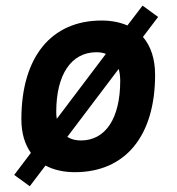

<svg xmlns="http://www.w3.org/2000/svg" viewBox="-20 -600 626 680"><path d="M85.4 59.6 141.1 -13.7C169.4 1.5 204.6 9.8 245.1 9.8C423.8 9.8 529.3 -118.2 529.3 -335C529.3 -391.1 514.2 -436.5 486.3 -469.2L540 -540L484.9 -580.1L431.2 -509.8C405.3 -521 374.5 -527.3 339.8 -527.3C161.1 -527.3 55.7 -397.5 55.7 -177.7C55.7 -129.4 67.4 -89.4 89.4 -58.6L30.3 19.5ZM266.6 -102.5C247.6 -102.5 231.4 -106.9 218.3 -115.2L400.4 -356C403.8 -343.8 405.8 -329.6 405.8 -314C405.8 -181.2 354 -102.5 266.6 -102.5ZM181.2 -179.2C179.7 -187 179.2 -194.8 179.2 -203.6C179.2 -336.4 232.4 -415 321.8 -415C334 -415 345.2 -413.1 355 -409.2Z"/></svg>

Font: Cascadia Mono PL SemiBold
Style: Italic
Weight: 600
Italic angle: -10°
Monospace: yes
Designer: Aaron Bell
Foundry: Saja Typeworks
Version: Version 2404.023